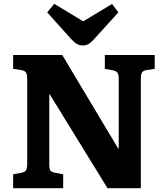

<svg xmlns="http://www.w3.org/2000/svg" viewBox="-20 -989 879 1009"><path d="M49 0V-73L92 -81Q110 -84 116.5 -93.5Q123 -103 123 -132V-572Q123 -598 116.5 -608Q110 -618 90 -621L49 -627V-700H307L602 -207L604 -211V-573Q604 -597 597.5 -606.5Q591 -616 571 -620L531 -627V-700H793V-627L751 -621Q732 -618 726 -607.5Q720 -597 720 -570V0H545L241 -494L239 -490V-128Q239 -101 245 -92.5Q251 -84 271 -81L312 -73V0ZM415 -750Q398 -750 384 -758Q370 -766 351 -787L228 -924L265 -969L417 -877L569 -968L602 -924L476 -785Q459 -766 446 -758Q433 -750 415 -750Z"/></svg>

Font: Literata 12pt
Style: Bold
Weight: 700
Designer: Latin by Veronika Burian and Jose Scaglione. Greek by Irene Vlachou. Cyrillic by Vera Evstafieva.
Foundry: TypeTogether
Version: Version 3.002